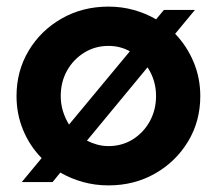

<svg xmlns="http://www.w3.org/2000/svg" viewBox="-20 -551 656 581"><path d="M308.2 10Q267.9 10 231.1 -0.2Q194.3 -10.4 162.6 -28.8L139 0H45.8L106 -72.6Q70.1 -109 50.1 -157.3Q30 -205.6 30 -260.3Q30 -336.2 66.8 -397.7Q103.7 -459.2 166.9 -495.1Q230 -531 308.2 -531Q348.4 -531 384.9 -520.8Q421.4 -510.6 452.4 -492.5L476 -521H569.9L510 -448.7Q545.2 -412.3 565.6 -363.9Q586.1 -315.4 586.1 -260.3Q586.1 -184.4 549.2 -123.1Q512.3 -61.9 449.3 -25.9Q386.3 10 308.2 10ZM188.9 -174.1 373 -395.8Q358.8 -403.7 342.6 -407.9Q326.4 -412.1 308.2 -412.1Q267.9 -412.1 235 -391.8Q202.1 -371.5 182.9 -337.3Q163.8 -303.1 163.8 -260.3Q163.8 -236.2 170.6 -214.2Q177.5 -192.2 188.9 -174.1ZM308.2 -108.9Q349.1 -108.9 381.7 -129.2Q414.3 -149.5 433.3 -184Q452.2 -218.5 452.2 -260.3Q452.2 -285.1 445.4 -307.3Q438.5 -329.4 426.4 -347.2L243.1 -125.5Q257.2 -118.1 273.9 -113.5Q290.6 -108.9 308.2 -108.9Z"/></svg>

Font: Red Hat Display VF
Style: Regular
Weight: 300
Designer: Pentagram, MCKL
Foundry: Pentagram, MCKL
Version: Version 1.023